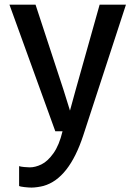

<svg xmlns="http://www.w3.org/2000/svg" viewBox="-20 -577 585 844"><path d="M533.7 -556.6 346.2 17.6Q283.7 208.5 171.4 240.2Q160.2 243.2 145 245.4Q129.9 247.6 118.7 247.6Q106 247.6 86.9 245.4Q67.9 243.2 64 240.7V153.3Q71.3 155.8 86.2 157.2Q101.1 158.7 110.8 158.7Q135.3 158.7 162.4 145.5Q189.5 132.3 214.8 96.9Q240.2 61.5 254.9 0H223.1L21.5 -556.6H136.2L259.3 -181.6L287.6 -90.8L312.5 -181.6L418 -556.6Z"/></svg>

Font: Merriweather Sans
Style: Regular
Weight: 400
Designer: Eben Sorkin
Foundry: Eben Sorkin
Version: Version 1.006; ttfautohint (v1.4.1) -l 6 -r 50 -G 0 -x 11 -H